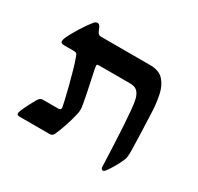

<svg xmlns="http://www.w3.org/2000/svg" viewBox="-123 -674 871 843"><g transform="rotate(30 312.5 -252.0)"><path d="M489.3 23.4Q481 23.4 479.5 8.8Q479 -6.3 477.8 -38.3Q476.6 -70.3 474.6 -110.8Q472.7 -151.4 470.2 -192.6Q467.8 -233.9 464.6 -268.3Q461.4 -302.7 457 -321.3Q450.7 -345.7 438.2 -356.9Q425.8 -368.2 402.8 -368.2H245.6Q240.2 -368.2 237.1 -367.4Q233.9 -366.7 233.9 -361.3Q233.9 -357.9 234.9 -352.8Q235.8 -347.7 236.3 -343.8Q240.7 -322.3 246.8 -294.2Q252.9 -266.1 258.5 -238.8Q264.2 -211.4 267.8 -190.7Q271.5 -169.9 271.5 -162.6Q271.5 -152.3 270.3 -144.3Q269 -136.2 266.6 -127.9Q261.7 -106 250 -70.6Q238.3 -35.2 227.5 -12.2Q221.7 1 207.5 1H53.7Q41 1 41 -9.8Q41 -9.8 42.5 -15.6Q43.9 -21.5 47.4 -29.3Q57.1 -50.8 65.7 -66.9Q74.2 -83 83 -98.6Q92.3 -114.7 105.5 -114.7H184.6Q197.3 -114.7 197.3 -125Q197.3 -129.4 191.4 -156Q185.5 -182.6 176 -220Q166.5 -257.3 156 -294.2Q145.5 -331.1 136.2 -355Q133.3 -364.7 127.4 -366.5Q121.6 -368.2 114.7 -368.2H65.4Q60.5 -368.2 55.2 -370.6Q49.8 -373 49.8 -380.9Q49.8 -386.2 54.2 -397.5Q66.9 -425.8 89.4 -461.4Q111.8 -497.1 129.4 -518.1Q136.2 -526.9 146.5 -526.9Q151.9 -526.9 156 -522.5Q160.2 -518.1 162.1 -512.7Q168 -497.1 173.1 -489.5Q178.2 -481.9 189 -481.9H438.5Q483.9 -481.9 506.6 -456.8Q529.3 -431.6 537.6 -392.6Q545.9 -353.5 547.9 -311.5Q550.3 -257.8 552.2 -203.9Q554.2 -149.9 554.7 -116.2Q554.7 -95.2 553.5 -85Q552.2 -74.7 548.8 -66.9Q541.5 -49.3 529.1 -27.1Q516.6 -4.9 501.5 15.6Q499.5 18.1 496.3 20.8Q493.2 23.4 489.3 23.4Z"/></g></svg>

Font: David Libre Medium
Style: Regular
Weight: 500
Designer: Ismar David, J. Victor Gaultney, Annie Olsen and Meir Sadan
Foundry: Monotype Imaging Inc. & SIL International
Version: Version 1.100; ttfautohint (v1.8.4.7-5d5b)